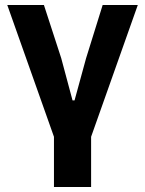

<svg xmlns="http://www.w3.org/2000/svg" viewBox="-20 -545 578 765"><path d="M195 0V200H343V0L529 -525H389L323 -313L277 -145H269L224 -313L155 -525H9Z"/></svg>

Font: Braiins Sans
Style: Bold
Weight: 700
Designer: Mike Abbink, Paul van der Laan, Pieter van Rosmalen, Jiri Chlebus, Lubos Buracinsky
Foundry: Bold Monday, Sudetype
Version: Version 1.000;hotconv 1.0.109;makeotfexe 2.5.65596